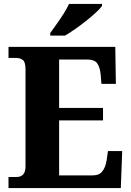

<svg xmlns="http://www.w3.org/2000/svg" viewBox="-20 -951 663 971"><path d="M23 0V-56H64Q109 -56 109 -109V-600Q109 -638 95 -648Q81 -658 62 -658H23V-714H563L566 -527H493L489 -575Q485 -613 471 -631.5Q457 -650 422 -650H279V-405H501V-342H279V-64H449Q482 -64 498 -85Q514 -106 519 -139L526 -187H598L591 0ZM234 -784Q248 -804 266.5 -829.5Q285 -855 302 -882Q319 -909 329 -931H496V-921Q487 -908 466 -888.5Q445 -869 417.5 -847Q390 -825 361.5 -805Q333 -785 309 -771H234Z"/></svg>

Font: Noto Serif Myanmar SemiCondensed ExtraBold
Style: Regular
Weight: 800
Width: 4
Designer: Ben Mitchell and the Monotype Design Team
Foundry: Monotype Imaging Inc.
Version: Version 2.106; ttfautohint (v1.8.4.7-5d5b)